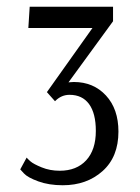

<svg xmlns="http://www.w3.org/2000/svg" viewBox="-20 -770 416 569"><path d="M166 -221Q125 -221 93.5 -232.5Q62 -244 51 -256L40 -268L59 -303Q61 -300 70 -292Q79 -284 103.5 -274Q128 -264 157 -264Q207 -264 235.5 -295Q264 -326 264 -382Q264 -434 244 -461.5Q224 -489 186 -489Q162 -489 144 -471L143 -470L119 -497L254 -687H64L68 -750H315V-707L183 -526Q185 -526 190.5 -526.5Q196 -527 199 -527Q257 -527 294 -487Q331 -447 331 -380Q331 -305 284 -263Q237 -221 166 -221Z"/></svg>

Font: Arsenal
Style: Regular
Weight: 400
Designer: Andrij Shevchenko
Foundry: Stairsfor
Version: Version 2.001;PS 002.001;hotconv 1.0.88;makeotf.lib2.5.64775